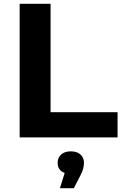

<svg xmlns="http://www.w3.org/2000/svg" viewBox="-20 -720 644 1006"><path d="M83 -700H245V-132H596V0H83ZM420 133Q420 164 402 198L367 266H294L319 186Q301 180 291.5 166.5Q282 153 282 133Q282 106 300.5 89.5Q319 73 351 73Q383 73 401.5 89.5Q420 106 420 133Z"/></svg>

Font: CMG Sans
Style: Bold
Weight: 700
Designer: Julieta Ulanovsky
Foundry: Julieta Ulanovsky
Version: Version 7.200